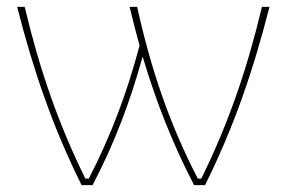

<svg xmlns="http://www.w3.org/2000/svg" viewBox="-20 -540 836 560"><path d="M766 -520H744C701 -339 646 -179 567 -19H557C474 -179 420 -339 380 -520H358C367 -482 377 -444 387 -407C351 -271 304 -145 239 -19H229C150 -179 95 -339 52 -520H30C78 -332 134 -169 218 0H250C315 -124 360 -245 396 -375C435 -244 482 -124 546 0H578C662 -169 718 -332 766 -520Z"/></svg>

Font: Fixel Text Thin
Style: Regular
Weight: 100
Width: 4
Designer: AlfaBravo + MacPaw
Foundry: Kyrylo Tkachov, Marchela Mozhyna, Serhii Makarenko, Maria Weinstein, Zakhar Kryvoshyya
Version: Version 1.211